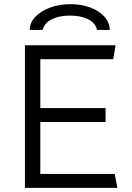

<svg xmlns="http://www.w3.org/2000/svg" viewBox="-20 -904 633 924"><path d="M536 -686 525 -619H174V-384H488V-317H174V-67H532L545 0H100V-686ZM508 -760H447Q438 -795 403 -812Q368 -829 316 -829Q266 -829 230.5 -812Q195 -795 185 -760H123Q123 -794 149.5 -822.5Q176 -851 221 -867.5Q266 -884 319 -884Q372 -884 415.5 -867.5Q459 -851 483.5 -822.5Q508 -794 508 -760Z"/></svg>

Font: Chivo Light
Style: Regular
Weight: 300
Designer: Hector Gatti
Foundry: Omnibus-Type
Version: Version 1.007